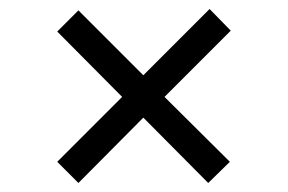

<svg xmlns="http://www.w3.org/2000/svg" viewBox="-20 -544 640 426"><path d="M154 -138 107 -185 251 -329 107 -474 154 -521 298 -377 445 -524 492 -476 345 -329 490 -185 442 -138 298 -283Z"/></svg>

Font: Pitagon Sans Mono Light
Style: Regular
Weight: 300
Monospace: yes
Designer: Travis Tran
Foundry: Pitagon
Version: Version 1.001; ttfautohint (v1.8.4.7-5d5b);gftools[0.9.26]